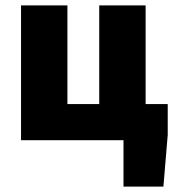

<svg xmlns="http://www.w3.org/2000/svg" viewBox="-20 -520 650 712"><path d="M438 172H586L602 -20V-134H520V-500H348V-134H230V-500H58V0H438Z"/></svg>

Font: Source Sans Pro Black
Style: Regular
Weight: 900
Designer: Paul D. Hunt
Foundry: Adobe Systems Incorporated
Version: Version 3.006;hotconv 1.0.111;makeotfexe 2.5.65597